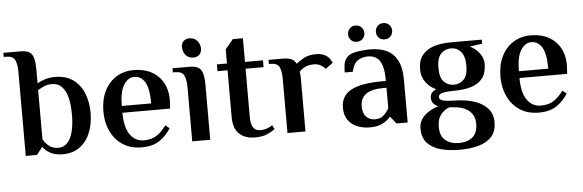

<svg xmlns="http://www.w3.org/2000/svg" viewBox="-71 -836 3675 1211"><g transform="rotate(-5 1766.0 -230.0)"><path d="M299 10Q250 10 219.5 -7.5Q189 -25 176 -45H171L136 0H65V-534Q65 -579 52.5 -606.5Q40 -634 -5 -634H-19V-660H89Q124 -660 143.5 -649Q163 -638 171 -611Q179 -584 179 -534V-450Q199 -461 226.5 -470.5Q254 -480 292 -480Q361 -480 406.5 -447Q452 -414 474 -358.5Q496 -303 496 -235Q496 -167 474 -111.5Q452 -56 408 -23Q364 10 299 10ZM275 -33Q311 -33 334 -59.5Q357 -86 367.5 -132Q378 -178 378 -235Q378 -293 367.5 -338.5Q357 -384 332.5 -410.5Q308 -437 268 -437Q241 -437 218.5 -427Q196 -417 179 -407V-96Q191 -72 215 -52.5Q239 -33 275 -33Z M799 10Q729 10 679.5 -22.5Q630 -55 603.5 -110.5Q577 -166 577 -235Q577 -310 604 -365Q631 -420 679 -450Q727 -480 789 -480Q886 -480 943.5 -424Q1001 -368 1001 -272L998 -218H696Q696 -126 728.5 -79.5Q761 -33 816 -33Q867 -33 899.5 -55.5Q932 -78 958 -115L984 -95Q958 -52 914.5 -21Q871 10 799 10ZM696 -261H882Q882 -355 857.5 -396Q833 -437 789 -437Q751 -437 723.5 -394.5Q696 -352 696 -261Z M1173 -526Q1141 -526 1123.5 -547.5Q1106 -569 1106 -598Q1106 -622 1120.5 -635.5Q1135 -649 1157 -649Q1189 -649 1207 -627.5Q1225 -606 1225 -578Q1225 -554 1210.5 -540Q1196 -526 1173 -526ZM1119 0V-344Q1119 -389 1106.5 -416.5Q1094 -444 1049 -444H1035V-470H1143Q1178 -470 1197.5 -459Q1217 -448 1225 -421Q1233 -394 1233 -344V0Z M1515 10Q1453 10 1416.5 -24.5Q1380 -59 1380 -129V-427H1316V-470H1380V-560L1430 -620H1494V-470H1608V-427H1494V-126Q1494 -74 1509 -53.5Q1524 -33 1553 -33Q1579 -33 1598 -40.5Q1617 -48 1630 -57L1643 -32Q1624 -17 1593.5 -3.5Q1563 10 1515 10Z M1722 0V-344Q1722 -389 1710 -416.5Q1698 -444 1653 -444H1643V-470H1734Q1769 -470 1788.5 -460.5Q1808 -451 1818 -430Q1836 -446 1867.5 -463Q1899 -480 1944 -480Q1963 -480 1980.5 -475.5Q1998 -471 2010 -462Q2025 -452 2033 -437.5Q2041 -423 2045 -417L1998 -382Q1988 -395 1969 -406Q1950 -417 1925 -417Q1893 -417 1870 -406Q1847 -395 1833 -378Q1835 -365 1835.5 -355Q1836 -345 1836 -338V0Z M2244 10Q2200 10 2163.5 -5Q2127 -20 2105.5 -50.5Q2084 -81 2084 -127Q2084 -203 2147.5 -238Q2211 -273 2348 -273H2369Q2369 -337 2357 -372.5Q2345 -408 2322.5 -422.5Q2300 -437 2270 -437Q2233 -437 2205.5 -419.5Q2178 -402 2166 -349H2115Q2115 -375 2118.5 -400Q2122 -425 2140 -445Q2158 -465 2200.5 -472.5Q2243 -480 2290 -480Q2347 -480 2390.5 -460Q2434 -440 2458.5 -394Q2483 -348 2483 -270V0H2412L2377 -45H2372Q2358 -25 2326 -7.5Q2294 10 2244 10ZM2280 -38Q2315 -38 2336.5 -58.5Q2358 -79 2369 -101V-230H2348Q2203 -230 2203 -127Q2203 -82 2225 -60Q2247 -38 2280 -38ZM2384 -535Q2361 -535 2347 -550Q2333 -565 2333 -586Q2333 -608 2347 -623Q2361 -638 2384 -638Q2407 -638 2421.5 -623Q2436 -608 2436 -586Q2436 -565 2421.5 -550Q2407 -535 2384 -535ZM2208 -535Q2185 -535 2171 -550Q2157 -565 2157 -586Q2157 -608 2171 -623Q2185 -638 2208 -638Q2231 -638 2245.5 -623Q2260 -608 2260 -586Q2260 -565 2245.5 -550Q2231 -535 2208 -535Z M2795 200Q2728 200 2675 185.5Q2622 171 2591 137Q2560 103 2560 45Q2560 10 2578 -15.5Q2596 -41 2624.5 -58.5Q2653 -76 2685 -85Q2667 -92 2654.5 -105.5Q2642 -119 2642 -142Q2642 -162 2652.5 -174Q2663 -186 2680 -194Q2643 -209 2616.5 -244Q2590 -279 2590 -326Q2590 -384 2617.5 -417.5Q2645 -451 2691.5 -465.5Q2738 -480 2795 -480H2994V-454L2915 -443Q2951 -426 2975 -394.5Q2999 -363 2999 -326Q2999 -269 2973 -235.5Q2947 -202 2901 -188Q2855 -174 2795 -174Q2747 -174 2720 -167.5Q2693 -161 2693 -142Q2693 -125 2720 -118.5Q2747 -112 2795 -112Q2859 -111 2912.5 -94Q2966 -77 2997.5 -42.5Q3029 -8 3029 45Q3029 103 2998.5 137Q2968 171 2914.5 185.5Q2861 200 2795 200ZM2795 -212Q2832 -212 2857.5 -238Q2883 -264 2883 -326Q2883 -385 2858 -413.5Q2833 -442 2795 -442Q2757 -442 2731.5 -415Q2706 -388 2706 -326Q2706 -264 2731.5 -238Q2757 -212 2795 -212ZM2795 157Q2848 157 2880.5 130Q2913 103 2913 45Q2913 -2 2884 -31Q2855 -60 2803 -68L2753 -73Q2718 -59 2697 -31Q2676 -3 2676 45Q2676 103 2709 130Q2742 157 2795 157Z M3313 10Q3243 10 3193.5 -22.5Q3144 -55 3117.5 -110.5Q3091 -166 3091 -235Q3091 -310 3118 -365Q3145 -420 3193 -450Q3241 -480 3303 -480Q3400 -480 3457.5 -424Q3515 -368 3515 -272L3512 -218H3210Q3210 -126 3242.5 -79.5Q3275 -33 3330 -33Q3381 -33 3413.5 -55.5Q3446 -78 3472 -115L3498 -95Q3472 -52 3428.5 -21Q3385 10 3313 10ZM3210 -261H3396Q3396 -355 3371.5 -396Q3347 -437 3303 -437Q3265 -437 3237.5 -394.5Q3210 -352 3210 -261Z"/></g></svg>

Font: El Messiri SemiBold
Style: Regular
Weight: 600
Designer: Mohamed Gaber
Foundry: Kief Type Foundry
Version: Version 2.020; ttfautohint (v1.8.3)